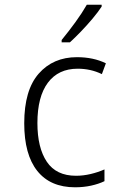

<svg xmlns="http://www.w3.org/2000/svg" viewBox="-20 -786 540 816"><path d="M299 10Q194 10 138.5 -59.5Q83 -129 83 -262Q83 -403 144.5 -473Q206 -543 307 -543Q377 -543 430 -517L413 -471Q388 -483 362.5 -488.5Q337 -494 310 -494Q228 -494 183.5 -434.5Q139 -375 139 -263Q139 -158 179 -98.5Q219 -39 303 -39Q334 -39 365.5 -46.5Q397 -54 424 -66V-16Q399 -4 367 3Q335 10 299 10ZM242 -616Q273 -654 301 -692.5Q329 -731 349 -766H412V-758Q397 -735 373.5 -707Q350 -679 324 -652Q298 -625 277 -606H242Z"/></svg>

Font: Noto Sans Mono ExtraCondensed Light
Style: Regular
Weight: 300
Width: 2
Designer: Monotype Design Team
Foundry: Monotype Imaging Inc.
Version: Version 2.014; ttfautohint (v1.8.4.7-5d5b)